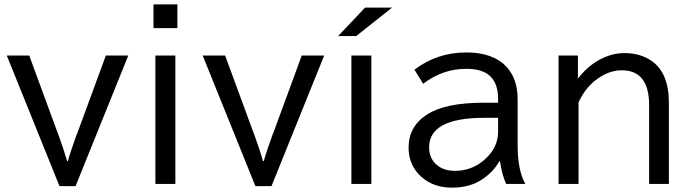

<svg xmlns="http://www.w3.org/2000/svg" viewBox="-20 -820 3190 882"><path d="M11.2 -564.9H114.3L245.1 -209L250 -196.3Q276.4 -123.5 288.1 -80.1H292Q302.7 -120.6 331.5 -199.7L335.4 -209L466.3 -564.9H569.3L327.1 35.2H253.4Z M685.1 -799.8H794.9V-690.9H685.1ZM693.8 -564.9H785.6V24.9H693.8Z M911.1 -564.9H1014.2L1145 -209L1149.9 -196.3Q1176.3 -123.5 1188 -80.1H1191.9Q1202.6 -120.6 1231.4 -199.7L1235.4 -209L1366.2 -564.9H1469.2L1227.1 35.2H1153.3Z M1657.2 -785.2H1781.2L1616.2 -654.3H1533.2ZM1594.2 -564.9H1686V24.9H1594.2Z M2268.1 -348.1V-367.2Q2268.1 -437.5 2229.5 -472.2Q2194.3 -503.9 2121.1 -503.9Q2013.7 -503.9 1923.8 -435.1L1883.8 -500Q1988.3 -579.1 2122.6 -579.1Q2244.6 -579.1 2306.6 -513.2Q2357.9 -458.5 2357.9 -362.8V-150.9Q2357.9 -38.6 2393.1 24.9H2305.2Q2286.1 -15.6 2276.9 -79.1H2273.9Q2246.1 -29.3 2191.9 5.9Q2136.7 42 2055.7 42Q1971.2 42 1915.5 -7.8Q1856.9 -60.5 1856.9 -142.1Q1856.9 -239.7 1942.4 -294.4Q2026.9 -348.1 2199.7 -348.1ZM2268.1 -278.8H2205.1Q1951.2 -278.8 1951.2 -143.1Q1951.2 -99.1 1978.5 -69.8Q2011.7 -35.2 2069.8 -35.2Q2145 -35.2 2201.7 -83Q2268.1 -138.7 2268.1 -214.8Z M2634.8 -564.9V-459Q2679.7 -517.6 2738.3 -547.9Q2792.5 -576.2 2848.1 -576.2Q2921.4 -576.2 2973.6 -540Q3052.7 -484.9 3052.7 -348.1V24.9H2961.9V-336.9Q2961.9 -497.1 2836.4 -497.1Q2788.1 -497.1 2742.7 -469.7Q2674.3 -429.7 2637.7 -350.1V24.9H2545.9V-564.9Z"/></svg>

Font: BIZ UDPGothic
Style: Regular
Weight: 400
Designer: TypeBank Co., Ltd.
Foundry: Morisawa Inc.
Version: Version 1.051